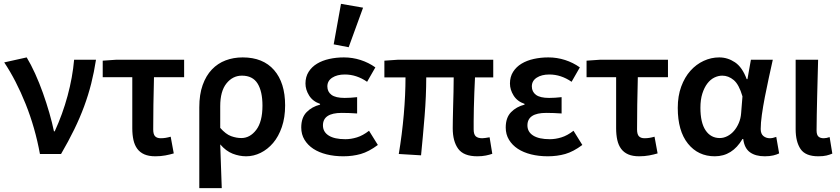

<svg xmlns="http://www.w3.org/2000/svg" viewBox="-20 -802 4373 1000"><path d="M188 0Q163 -137 113.5 -260.5Q64 -384 2 -477L119 -503Q141 -467 163 -418.5Q185 -370 203.5 -318Q222 -266 237 -214Q252 -162 261 -118H265Q306 -207 332 -303Q358 -399 366 -491H480Q470 -426 455 -366.5Q440 -307 418 -247.5Q396 -188 366.5 -127.5Q337 -67 298 0Z M789 12Q755 12 732 2Q709 -8 695 -27Q681 -46 675 -73Q669 -100 669 -134V-400H515V-486L587 -491H939V-400H782Q780 -326 779 -256.5Q778 -187 778 -128Q778 -102 788 -92Q798 -82 817 -82Q830 -82 842.5 -84Q855 -86 869 -90L885 -3Q865 3 841 7.5Q817 12 789 12Z M1018 178V-243Q1018 -310 1035.5 -359Q1053 -408 1083.5 -440Q1114 -472 1155 -487.5Q1196 -503 1244 -503Q1350 -503 1407.5 -437Q1465 -371 1465 -253Q1465 -190 1448 -140.5Q1431 -91 1402.5 -57.5Q1374 -24 1337.5 -6Q1301 12 1262 12Q1227 12 1192 -1.5Q1157 -15 1127 -50Q1129 12 1131 65Q1133 118 1135 178ZM1237 -83Q1282 -83 1314.5 -125.5Q1347 -168 1347 -252Q1347 -326 1321.5 -367Q1296 -408 1240 -408Q1192 -408 1159.5 -367.5Q1127 -327 1127 -249V-136Q1156 -103 1183.5 -93Q1211 -83 1237 -83Z M1768 12Q1721 12 1681 2Q1641 -8 1612 -27Q1583 -46 1566 -74Q1549 -102 1549 -138Q1549 -189 1576.5 -217.5Q1604 -246 1647 -257V-261Q1609 -274 1590 -304.5Q1571 -335 1571 -367Q1571 -402 1587.5 -428Q1604 -454 1631.5 -470.5Q1659 -487 1695 -495Q1731 -503 1771 -503Q1816 -503 1858 -489.5Q1900 -476 1935 -451L1892 -376Q1837 -414 1776 -414Q1736 -414 1710.5 -397.5Q1685 -381 1685 -352Q1685 -324 1706.5 -308Q1728 -292 1775 -292Q1790 -292 1806 -293Q1822 -294 1840 -296V-211Q1798 -214 1760 -214Q1662 -214 1662 -149Q1662 -115 1692 -96Q1722 -77 1779 -77Q1808 -77 1839 -86.5Q1870 -96 1902 -121L1948 -47Q1901 -12 1859 0Q1817 12 1768 12ZM1718 -571 1756 -782 1871 -762 1796 -556Z M2466 12Q2395 12 2366.5 -27Q2338 -66 2338 -134Q2338 -149 2338.5 -179Q2339 -209 2340 -246Q2341 -283 2342 -323Q2343 -363 2343 -399H2200Q2200 -303 2191.5 -198Q2183 -93 2173 7L2057 0Q2074 -102 2083 -205Q2092 -308 2092 -399H1982V-486L2054 -491H2549V-399H2454Q2452 -362 2450.5 -320Q2449 -278 2448 -239.5Q2447 -201 2447 -171Q2447 -141 2447 -128Q2447 -102 2458 -92Q2469 -82 2492 -82Q2499 -82 2508 -83.5Q2517 -85 2530 -87L2544 -1Q2530 4 2510.5 8Q2491 12 2466 12Z M2833 12Q2786 12 2746 2Q2706 -8 2677 -27Q2648 -46 2631 -74Q2614 -102 2614 -138Q2614 -189 2641.5 -217.5Q2669 -246 2712 -257V-261Q2674 -274 2655 -304.5Q2636 -335 2636 -367Q2636 -402 2652.5 -428Q2669 -454 2696.5 -470.5Q2724 -487 2760 -495Q2796 -503 2836 -503Q2881 -503 2923 -489.5Q2965 -476 3000 -451L2957 -376Q2902 -414 2841 -414Q2801 -414 2775.5 -397.5Q2750 -381 2750 -352Q2750 -324 2771.5 -308Q2793 -292 2840 -292Q2855 -292 2871 -293Q2887 -294 2905 -296V-211Q2863 -214 2825 -214Q2727 -214 2727 -149Q2727 -115 2757 -96Q2787 -77 2844 -77Q2873 -77 2904 -86.5Q2935 -96 2967 -121L3013 -47Q2966 -12 2924 0Q2882 12 2833 12Z M3309 12Q3275 12 3252 2Q3229 -8 3215 -27Q3201 -46 3195 -73Q3189 -100 3189 -134V-400H3035V-486L3107 -491H3459V-400H3302Q3300 -326 3299 -256.5Q3298 -187 3298 -128Q3298 -102 3308 -92Q3318 -82 3337 -82Q3350 -82 3362.5 -84Q3375 -86 3389 -90L3405 -3Q3385 3 3361 7.5Q3337 12 3309 12Z M3703 12Q3616 12 3563 -54Q3510 -120 3510 -240Q3510 -302 3528 -351Q3546 -400 3576 -433.5Q3606 -467 3645 -485Q3684 -503 3726 -503Q3770 -503 3808 -477.5Q3846 -452 3869 -390H3873L3891 -491H4005Q3995 -446 3984 -395.5Q3973 -345 3963.5 -296Q3954 -247 3948 -204Q3942 -161 3942 -130Q3942 -105 3956 -93.5Q3970 -82 3990 -82Q4004 -82 4023 -89L4038 -3Q4026 3 4007.5 7.5Q3989 12 3963 12Q3915 12 3886 -9Q3857 -30 3851 -78H3847Q3794 12 3703 12ZM3729 -83Q3749 -83 3768.5 -93Q3788 -103 3803 -120.5Q3818 -138 3828 -161.5Q3838 -185 3840 -212L3847 -300Q3829 -362 3801.5 -385Q3774 -408 3742 -408Q3721 -408 3700.5 -398Q3680 -388 3664 -367Q3648 -346 3638 -314.5Q3628 -283 3628 -241Q3628 -163 3655 -123Q3682 -83 3729 -83Z M4242 12Q4175 12 4149.5 -26Q4124 -64 4124 -129V-491H4241Q4240 -445 4238.5 -395.5Q4237 -346 4236 -298Q4235 -250 4234 -205Q4233 -160 4233 -123Q4233 -100 4242.5 -91Q4252 -82 4270 -82Q4284 -82 4301 -88L4315 -2Q4301 4 4284.5 8Q4268 12 4242 12Z"/></svg>

Font: Giro Sans Semibold
Style: Regular
Weight: 600
Designer: Paul D. Hunt
Foundry: Adobe Systems Incorporated
Version: Version 1.000;PS 1.0;hotconv 1.0.88;makeotf.lib2.5.647800